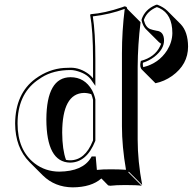

<svg xmlns="http://www.w3.org/2000/svg" viewBox="-20 -725 814 811"><path d="M578.1 -638.2V-643.1Q592.3 -685.1 636.7 -703.6Q638.7 -704.6 640.1 -705.1H645Q670.9 -694.8 686.5 -679.7L743.2 -623Q773.9 -590.8 774.4 -528.3Q774.4 -452.6 707 -404.3Q673.8 -380.9 636.7 -373.5L580.1 -430.2L579.6 -430.7Q568.8 -441.4 574.2 -464.8Q574.7 -466.8 575.2 -467.8Q633.8 -483.4 656.2 -529.8Q658.7 -535.2 660.6 -540Q655.3 -543.5 651.4 -546.9L594.7 -603.5Q583.5 -616.2 578.1 -638.2ZM373 -132.8V-303.2Q370.1 -316.4 365.7 -327.1Q350.1 -332.5 334.5 -332.5Q243.2 -330.1 242.7 -164.6Q243.2 -92.3 258.8 -49.8Q267.6 -47.9 275.9 -47.9Q338.9 -47.9 371.6 -128.9Q372.6 -131.3 373 -132.8ZM408.2 28.8Q366.2 65.9 286.6 66.4Q211.4 65.4 161.1 16.1L104.5 -40.5Q44.4 -101.6 43.9 -203.1Q44.9 -330.1 129.9 -392.6Q186.5 -433.6 250 -438Q264.2 -439 278.8 -439Q319.3 -439 356 -411.1Q361.3 -406.7 365.2 -402.8Q370.1 -397.9 373 -394V-474.1Q373 -595.7 360.8 -662.1L362.8 -665Q422.4 -669.4 497.1 -694.8Q502.4 -696.8 505.9 -698.2Q511.2 -697.8 514.6 -695.3Q517.1 -691.9 517.1 -688L573.7 -631.3Q562 -535.2 561.5 -443.4V-135.3Q561.5 -44.9 580.6 56.6L523.9 0L522 2.9L578.6 59.6Q559.1 56.6 509.3 56.6Q470.2 56.6 445.8 59.6Q439.5 59.1 437 58.1ZM375 -51.8V-54.2H373ZM364.3 -59.1 367.2 -64H384.3L389.2 -7.3Q415.5 -10.3 452.6 -9.8Q483.9 -9.8 512.2 -7.8Q495.1 -106.4 495.1 -191.9V-500Q495.1 -593.3 506.8 -687.5Q443.8 -664.1 372.1 -655.8Q382.8 -587.4 382.8 -474.1V-362.3L364.7 -388.2Q345.2 -415.5 298.3 -426.8Q287.1 -429.2 278.8 -429.2Q205.1 -429.2 155.8 -397.9Q146 -391.6 135.7 -384.3Q54.2 -324.2 54.2 -203.1Q54.2 -90.8 126.5 -34.7Q171.4 -0.5 230 0Q329.6 -1 364.3 -59.1ZM382.8 -131.3 382.3 -129.4Q346.2 -38.6 275.9 -38.1Q176.3 -40 175.8 -221.2Q176.8 -398.4 277.8 -398.9Q337.4 -398.9 368.7 -344.2Q378.4 -325.7 382.8 -305.2V-304.2ZM587.9 -639.2Q595.2 -609.9 614.7 -602.1Q624 -598.6 641.1 -595.2Q672.4 -592.3 672.9 -554.2Q672.9 -517.1 631.8 -484.9Q609.9 -468.3 583.5 -460Q582.5 -450.2 585 -441.4Q650.4 -457 686 -512.7Q707.5 -547.4 708 -585Q708 -665 653.3 -690.9Q647.9 -693.4 643.1 -694.8H642.1Q602.1 -678.2 588.9 -644Q588.4 -642.1 587.9 -641.6Z"/></svg>

Font: Linux Biolinum Shadow O
Style: Bold
Weight: 700
Designer: Philipp H. Poll
Foundry: Philipp H. Poll
Version: Version 0.9.2